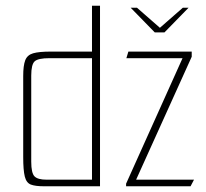

<svg xmlns="http://www.w3.org/2000/svg" viewBox="-20 -650 718 670"><path d="M436 -623H458L538 -553L618 -623H638L554 -537H520ZM133 0Q103 0 87.5 -6Q72 -12 66.5 -34Q61 -56 61 -102V-385Q61 -421 68 -439.5Q75 -458 95.5 -464Q116 -470 158 -470H301V-630H329V0ZM301 -23V-447H153Q113 -447 101 -436Q89 -425 89 -386V-86Q89 -46 100.5 -34.5Q112 -23 142 -23ZM420 -9 617 -447H421L428 -470H649V-452L455 -23H657L645 0H420Z"/></svg>

Font: Smooch Sans Thin ExtraLight
Style: Regular
Weight: 250
Version: Version 1.010